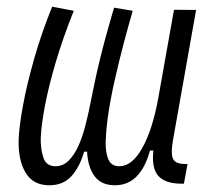

<svg xmlns="http://www.w3.org/2000/svg" viewBox="-20 -547 626 577"><path d="M128.4 9.8Q79.6 9.8 56.9 -28.1Q34.2 -65.9 36.1 -127.9Q37.6 -167.5 49.1 -230Q60.5 -292.5 82.3 -369.1Q104 -445.8 136.7 -526.9L201.7 -514.6Q168.9 -432.6 147.2 -358.9Q125.5 -285.2 114.7 -227.3Q104 -169.4 102.5 -133.3Q101.6 -100.6 110.1 -74Q118.7 -47.4 147 -47.4Q169.9 -47.4 187 -64.9Q204.1 -82.5 215.8 -108.9Q227.5 -135.3 234.9 -163.3Q242.2 -191.4 246.6 -211.9Q255.9 -257.3 263.2 -292.7Q270.5 -328.1 278.6 -361.6Q286.6 -395 297.1 -433.6Q307.6 -472.2 322.8 -523.9L378.9 -514.6Q367.2 -474.6 352.5 -419.4Q337.9 -364.3 324.5 -304.9Q311 -245.6 303.7 -191.9Q298.8 -157.2 297.6 -124Q296.4 -90.8 305.2 -69.1Q314 -47.4 338.4 -47.4Q377 -47.4 407.7 -102.5Q438.5 -157.7 455.6 -252L502.9 -517.6L569.3 -517.1L500 -126.5Q493.2 -88.9 498.8 -72.8Q504.4 -56.6 526.9 -54.7L543.5 -53.7L532.7 4.9H523.9Q477.5 4.9 456.3 -17.8Q435.1 -40.5 440.9 -94.7H430.7Q402.3 9.8 325.2 9.8Q284.7 9.8 264.4 -17.3Q244.1 -44.4 241.7 -91.3H232.9Q219.7 -45.4 194.8 -17.8Q169.9 9.8 128.4 9.8Z"/></svg>

Font: Cascadia Code PL Light
Style: Italic
Weight: 300
Italic angle: -10°
Monospace: yes
Designer: Aaron Bell
Foundry: Saja Typeworks
Version: Version 2404.023; ttfautohint (v1.8.4)